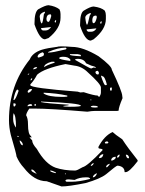

<svg xmlns="http://www.w3.org/2000/svg" viewBox="-20 -666 545 720"><path d="M250 -490.2Q291 -490.2 349.6 -455.1Q399.4 -418 399.4 -404.3Q438.5 -322.3 438.5 -305.7L439.5 -297.9Q424.8 -263.7 424.8 -251L418.9 -250H335.9Q324.2 -250 307.6 -247.1Q167 -258.8 110.4 -258.8H89.8Q78.1 -241.2 78.1 -233.4Q85 -222.7 85 -199.2Q85 -162.1 96.7 -155.3L97.7 -150.4V-149.4L91.8 -152.3V-149.4L100.6 -139.6Q100.6 -127 118.2 -107.4Q150.4 -50.8 188.5 -37.1Q220.7 -26.4 261.7 -26.4Q268.6 -26.4 290 -39.1Q307.6 -43 364.3 -102.5V-105.5Q364.3 -107.4 350.6 -109.4L348.6 -114.3Q371.1 -157.2 402.3 -170.9Q411.1 -162.1 438.5 -143.6Q460 -110.4 496.1 -65.4V-61.5Q464.8 -20.5 451.2 -20.5H447.3Q447.3 -42 420.9 -44.9Q416 -44.9 377.9 -12.7Q355.5 4.9 300.8 20.5Q237.3 33.2 210.9 33.2L155.3 13.7Q108.4 13.7 69.3 -37.1Q52.7 -54.7 42 -79.1Q42 -86.9 20.5 -160.2Q13.7 -188.5 13.7 -214.8V-215.8Q13.7 -345.7 91.8 -443.4Q101.6 -467.8 136.7 -479.5Q160.2 -486.3 193.4 -490.2Q202.1 -494.1 250 -490.2ZM160.2 -469.7V-468.8H162.1Q177.7 -468.8 220.7 -479.5Q229.5 -480.5 229.5 -484.4L226.6 -487.3H225.6Q197.3 -487.3 162.1 -471.7ZM121.1 -453.1V-452.1L124 -450.2H125Q144.5 -455.1 144.5 -460V-465.8L140.6 -469.7H138.7Q121.1 -463.9 121.1 -453.1ZM271.5 -462.9H242.2V-460.9Q242.2 -457 282.2 -455.1H283.2V-459Q283.2 -460.9 271.5 -462.9ZM202.1 -448.2V-447.3Q202.1 -443.4 242.2 -437.5L244.1 -438.5V-442.4Q236.3 -453.1 217.8 -453.1H214.8Q202.1 -452.1 202.1 -448.2ZM261.7 -442.4V-441.4Q317.4 -409.2 321.3 -409.2H322.3L332 -413.1L337.9 -411.1L338.9 -413.1V-414.1Q335 -417 322.3 -419.9L302.7 -428.7Q294.9 -445.3 271.5 -445.3H268.6Q261.7 -444.3 261.7 -442.4ZM145.5 -414.1Q155.3 -421.9 184.6 -430.7V-432.6L183.6 -434.6H173.8Q145.5 -426.8 145.5 -414.1ZM93.8 -349.6V-346.7Q93.8 -335.9 271.5 -322.3L281.2 -319.3L293.9 -320.3Q333 -307.6 346.7 -307.6Q346.7 -304.7 352.5 -302.7Q358.4 -311.5 358.4 -319.3V-337.9Q358.4 -350.6 309.6 -394.5Q287.1 -417 258.8 -419.9L225.6 -425.8Q144.5 -409.2 119.1 -385.7Q108.4 -365.2 93.8 -349.6ZM104.5 -408.2V-406.2H106.4Q119.1 -409.2 119.1 -413.1V-414.1H114.3Q109.4 -414.1 104.5 -408.2ZM337.9 -394.5Q339.8 -386.7 346.7 -386.7H348.6L350.6 -389.6V-395.5L346.7 -400.4Q337.9 -400.4 337.9 -394.5ZM85.9 -389.6 84 -386.7V-385.7H85.9L89.8 -388.7V-389.6ZM362.3 -381.8H358.4Q369.1 -349.6 374 -346.7H377.9L380.9 -348.6Q373 -379.9 364.3 -379.9ZM94.7 -364.3Q100.6 -365.2 100.6 -372.1V-373Q94.7 -371.1 94.7 -364.3ZM395.5 -337.9 392.6 -335.9V-329.1L395.5 -325.2Q399.4 -326.2 399.4 -332V-335.9L398.4 -337.9ZM84 -324.2V-320.3L85.9 -318.4H87.9Q94.7 -321.3 99.6 -329.1V-332H94.7Q88.9 -332 84 -324.2ZM43.9 -330.1Q36.1 -322.3 30.3 -291H32.2Q38.1 -291 49.8 -325.2Q47.9 -330.1 43.9 -330.1ZM143.6 -318.4V-315.4Q162.1 -302.7 210.9 -302.7H219.7L232.4 -303.7V-307.6Q192.4 -316.4 143.6 -318.4ZM322.3 -293H319.3V-290H322.3ZM133.8 -285.2V-283.2Q153.3 -278.3 237.3 -273.4V-272.5V-271.5L216.8 -268.6Q216.8 -265.6 242.2 -265.6Q283.2 -265.6 283.2 -269.5Q283.2 -279.3 133.8 -285.2ZM35.2 -278.3H30.3V-272.5Q30.3 -266.6 33.2 -266.6Q38.1 -266.6 39.1 -276.4ZM114.3 -276.4 109.4 -275.4V-269.5H114.3V-273.4V-275.4ZM83 -268.6V-267.6H84L100.6 -269.5V-271.5L97.7 -275.4H94.7Q85.9 -275.4 83 -268.6ZM320.3 -266.6Q320.3 -262.7 337.9 -262.7L346.7 -263.7V-265.6Q346.7 -269.5 328.1 -269.5Q320.3 -267.6 320.3 -266.6ZM30.3 -241.2V-238.3V-237.3Q29.3 -234.4 29.3 -223.6V-219.7Q29.3 -202.1 39.1 -188.5H40Q40 -235.4 30.3 -241.2ZM47.9 -156.2H44.9V-154.3L47.9 -152.3H49.8V-154.3ZM54.7 -139.6 53.7 -138.7V-136.7Q57.6 -121.1 65.4 -121.1V-122.1V-124Q65.4 -131.8 54.7 -139.6ZM373 -130.9 375 -127.9H379.9Q385.7 -127.9 386.7 -131.8L382.8 -135.7H381.8Q375 -135.7 373 -130.9ZM350.6 -74.2 352.5 -73.2H353.5Q364.3 -73.2 367.2 -85.9V-87.9Q356.4 -87.9 350.6 -74.2ZM418.9 -76.2 419.9 -75.2H422.9Q428.7 -79.1 428.7 -85.9H425.8Q418.9 -82 418.9 -76.2ZM453.1 -85.9H452.1V-84Q455.1 -72.3 460.9 -72.3H461.9L463.9 -74.2V-75.2Q461.9 -85.9 453.1 -85.9ZM396.5 -65.4 399.4 -63.5Q414.1 -68.4 414.1 -76.2V-78.1H413.1Q399.4 -78.1 396.5 -65.4ZM320.3 -43.9H322.3Q330.1 -46.9 331.1 -53.7L330.1 -54.7Q320.3 -48.8 320.3 -43.9ZM377.9 -39.1H381.8Q391.6 -47.9 391.6 -51.8H390.6Q377.9 -47.9 377.9 -39.1ZM100.6 -30.3H97.7V-26.4Q99.6 -21.5 114.3 -15.6L118.2 -12.7Q107.4 -29.3 100.6 -30.3ZM168.9 -26.4H168V-25.4Q168 -21.5 188.5 -16.6L189.5 -17.6V-19.5Q176.8 -26.4 168.9 -26.4ZM226.6 -15.6H223.6V-12.7H226.6ZM328.1 -1Q337.9 -1 343.8 -15.6H340.8Q328.1 -8.8 328.1 -1ZM259.8 8.8 239.3 6.8H235.4Q226.6 6.8 225.6 10.7V12.7L229.5 15.6H247.1Q277.3 15.6 318.4 4.9Q316.4 -1 306.6 -1H301.8Q278.3 -1 259.8 8.8ZM162.1 -646.5Q188.5 -642.6 203.1 -630.9Q207 -623 207 -613.3V-599.6Q207 -559.6 162.1 -523.4L148.4 -518.6Q128.9 -518.6 109.4 -574.2V-579.1Q109.4 -620.1 123 -630.9Q150.4 -646.5 162.1 -646.5ZM128.9 -603.5Q131.8 -578.1 136.7 -578.1Q140.6 -580.1 144.5 -612.3L148.4 -618.2V-622.1H147.5Q128.9 -616.2 128.9 -603.5ZM154.3 -597.7V-594.7Q154.3 -585.9 160.2 -584H162.1Q166 -584 171.9 -604.5V-609.4L169.9 -612.3H168Q156.2 -612.3 154.3 -597.7ZM184.6 -584 186.5 -582H189.5L190.4 -588.9V-590.8H189.5Q187.5 -590.8 184.6 -584ZM170.9 -564.5 133.8 -560.5Q133.8 -554.7 140.6 -551.8H151.4Q162.1 -551.8 170.9 -563.5ZM331.1 -641.6Q360.4 -637.7 373 -626Q377 -618.2 377 -608.4V-594.7Q377 -555.7 331.1 -518.6L320.3 -513.7Q298.8 -513.7 280.3 -569.3V-574.2Q280.3 -617.2 293.9 -626Q319.3 -641.6 331.1 -641.6ZM299.8 -599.6Q302.7 -573.2 306.6 -573.2Q309.6 -574.2 316.4 -607.4L320.3 -613.3V-617.2H318.4Q299.8 -610.4 299.8 -599.6ZM326.2 -591.8V-589.8Q326.2 -580.1 330.1 -579.1H331.1Q337.9 -579.1 342.8 -599.6V-604.5L340.8 -607.4H337.9Q327.1 -607.4 326.2 -591.8ZM355.5 -579.1V-578.1H360.4L361.3 -584V-585.9H360.4Q356.4 -585.9 355.5 -579.1ZM340.8 -559.6 304.7 -555.7Q304.7 -549.8 311.5 -546.9H321.3Q333 -546.9 340.8 -557.6Z"/></svg>

Font: Love Ya Like A Sister
Style: Regular
Weight: 400
Designer: Kimberly Geswein
Foundry: Kimberly Geswein
Version: Version 1.002 2007